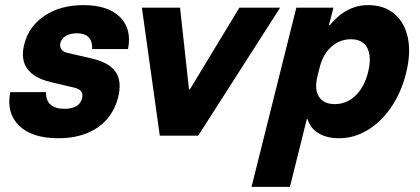

<svg xmlns="http://www.w3.org/2000/svg" viewBox="-20 -530 1640 750"><path d="M207.5 10Q105 10 54.6 -39.2Q4.2 -88.3 20 -170H160Q158.3 -139.2 176.7 -122.1Q195 -105 230.8 -105Q290.8 -105 300.8 -146.7Q308.3 -178.3 270.8 -187.5L178.3 -209.2Q46.7 -240.8 74.2 -355Q91.7 -426.7 153.8 -468.3Q215.8 -510 305.8 -510Q402.5 -510 449.2 -462.9Q495.8 -415.8 480 -338.3H340Q342.5 -400 280 -400Q254.2 -400 237.1 -389.6Q220 -379.2 215.8 -361.7Q212.5 -348.3 219.6 -337.9Q226.7 -327.5 240.8 -324.2L337.5 -301.7Q406.7 -285.8 431.7 -249.2Q456.7 -212.5 441.7 -150.8Q422.5 -74.2 361.7 -32.1Q300.8 10 207.5 10Z M604.2 0 534.2 -500H683.3L718.3 -180.8H721.7L915 -500H1074.2L754.2 0Z M962.5 200 1137.5 -500H1282.5L1265 -431.7H1268.3Q1332.5 -510 1417.5 -510Q1480.8 -510 1520.8 -475.8Q1560.8 -441.7 1573.3 -381.7Q1585.8 -321.7 1565.8 -242.5Q1546.7 -167.5 1507.5 -110.4Q1468.3 -53.3 1415.8 -21.7Q1363.3 10 1304.2 10Q1256.7 10 1224.6 -9.2Q1192.5 -28.3 1181.7 -64.2H1178.3L1112.5 200ZM1287.5 -123.3Q1334.2 -123.3 1369.2 -157.1Q1404.2 -190.8 1418.3 -250Q1432.5 -309.2 1414.6 -342.9Q1396.7 -376.7 1350.8 -376.7Q1307.5 -376.7 1274.6 -347.5Q1241.7 -318.3 1229.2 -268.3L1220 -231.7Q1207.5 -181.7 1225.8 -152.5Q1244.2 -123.3 1287.5 -123.3Z"/></svg>

Font: Funnel Sans ExtraBold
Style: Italic
Weight: 800
Italic angle: -14.036°
Version: Version 1.000; Beta; Release 5; Build 24; ttfautohint (v1.8.